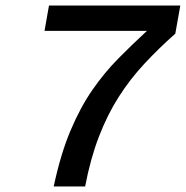

<svg xmlns="http://www.w3.org/2000/svg" viewBox="-20 -670 668 690"><path d="M286 0H173Q198 -117 233.5 -201Q269 -285 312.5 -347.5Q356 -410 405.5 -460Q455 -510 508 -559H140L156 -650H628L610 -549Q549 -495 498 -440Q447 -385 406.5 -321.5Q366 -258 335.5 -179Q305 -100 286 0Z"/></svg>

Font: Overused Grotesk Medium
Style: Italic
Weight: 500
Italic angle: -10°
Version: Version 0.003